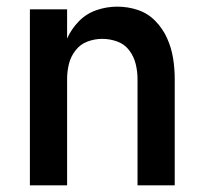

<svg xmlns="http://www.w3.org/2000/svg" viewBox="-20 -558 616 578"><path d="M70 0H182V-320Q182 -343 187.5 -365.5Q193 -388 207.5 -406.5Q222 -425 243.5 -433Q265 -441 288 -441Q311 -441 333 -433Q355 -425 369 -406.5Q383 -388 388.5 -365.5Q394 -343 394 -320V0H506V-320Q506 -352 501 -383Q496 -414 483 -443Q470 -472 447.5 -495Q425 -518 395 -528Q365 -538 333 -538Q301 -538 270.5 -527.5Q240 -517 217.5 -494Q195 -471 182 -442V-530H70Z"/></svg>

Font: Iosevka Sparkle Semibold
Style: Regular
Weight: 600
Designer: Belleve Invis
Foundry: Belleve Invis
Version: Version 4.5.0; ttfautohint (v1.8.3)